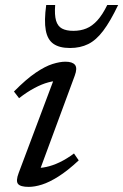

<svg xmlns="http://www.w3.org/2000/svg" viewBox="-20 -720 482 750"><path d="M53 -44.5 196 -425 212.5 -404Q193.5 -405 168.5 -398.2Q143.5 -391.5 114.8 -376.2Q86 -361 54.5 -336.5L34.5 -362.5Q82.5 -411 119.5 -436Q156.5 -461 185.2 -470Q214 -479 235.5 -479Q263 -479 273 -466.5Q283 -454 272 -424.5L129.5 -39L115.5 -64Q135.5 -62.5 160.5 -67.8Q185.5 -73 213.2 -86.2Q241 -99.5 269 -120.5L287.5 -93.5Q244 -53 208.2 -30.5Q172.5 -8 144 1Q115.5 10 92 10Q60 10 50.5 -1.5Q41 -13 53 -44.5ZM266.5 -599.5Q294.5 -599.5 317.2 -608.8Q340 -618 360.2 -640.2Q380.5 -662.5 399 -700.5H441.5Q411 -636.5 383.2 -599.8Q355.5 -563 324.5 -547.8Q293.5 -532.5 253.5 -532.5Q212 -532.5 188.8 -548.8Q165.5 -565 158.8 -601.8Q152 -638.5 160.5 -700.5H195.5Q192.5 -661.5 199 -639.5Q205.5 -617.5 222.2 -608.5Q239 -599.5 266.5 -599.5Z"/></svg>

Font: Newsreader 12pt
Style: Italic
Weight: 400
Italic angle: -17°
Version: Version 1.003